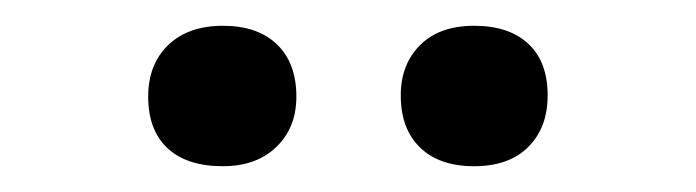

<svg xmlns="http://www.w3.org/2000/svg" viewBox="-20 -766 540 149"><path d="M348 -637Q321 -637 306 -651.5Q291 -666 291 -692Q291 -716 306 -731Q321 -746 348 -746Q375 -746 390 -732Q405 -718 405 -692Q405 -667 390 -652Q375 -637 348 -637ZM153 -637Q125 -637 110 -651Q95 -665 95 -691Q95 -716 110.5 -731Q126 -746 153 -746Q180 -746 195 -731.5Q210 -717 210 -691Q210 -667 194.5 -652Q179 -637 153 -637Z"/></svg>

Font: Lexend Mega Light
Style: Regular
Weight: 300
Version: Version 1.007